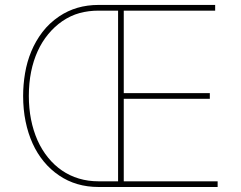

<svg xmlns="http://www.w3.org/2000/svg" viewBox="-20 -747 962 767"><path d="M216.3 -681.5Q284.1 -727.3 373.6 -727.3H839.5V-704.5H474.4V-375H818.2V-352.3H474.4V-22.7H849.4V0H373.6Q283.7 0 215.9 -46.2Q181.8 -69.2 155.2 -101.4Q128.6 -133.5 110.3 -173.8Q92 -214.1 82.2 -261.9Q72.4 -309.7 72.4 -363.6Q72.4 -409.4 80.1 -454.7Q87.7 -500 104.9 -541.5Q122.2 -583.1 149.5 -619Q176.8 -654.8 216.3 -681.5ZM130 -186.1Q147.4 -147.7 172.1 -117.4Q196.7 -87 227.6 -65.9Q258.5 -44.7 295.3 -33.7Q332 -22.7 373.6 -22.7H451.7V-704.5H373.6Q333.8 -704.5 297.9 -694.8Q262.1 -685 228.7 -662.3Q197.4 -640.6 172.6 -610.4Q147.7 -580.3 130.5 -542.6Q113.3 -505 104.2 -460Q95.2 -415.1 95.2 -363.6Q95.2 -265.3 130 -186.1Z"/></svg>

Font: Inter P Thin
Style: Regular
Weight: 100
Designer: Rasmus Andersson
Foundry: rsms
Version: Version 3.018;git-588b23468